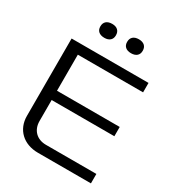

<svg xmlns="http://www.w3.org/2000/svg" viewBox="-201 -986 1023 1111"><g transform="rotate(30 310.5 -430.5)"><path d="M60 -670V-153C60 -62 125 0 222 0H576V-63H239C178 -63 138 -103 138 -164V-304H557V-366H138V-607H574V-670ZM169 -813C169 -786 187 -768 222 -768C255 -768 273 -786 273 -813V-815C273 -843 255 -861 222 -861C187 -861 169 -843 169 -815ZM348 -813C348 -786 366 -768 400 -768C434 -768 452 -786 452 -813V-815C452 -843 434 -861 400 -861C366 -861 348 -843 348 -815Z"/></g></svg>

Font: LT Wave Light
Style: Regular
Weight: 300
Designer: Daniel Lyons
Version: Version 2.5 (Glyphs App)